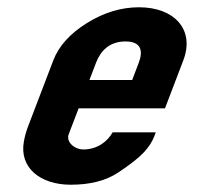

<svg xmlns="http://www.w3.org/2000/svg" viewBox="-20 -502 577 528"><path d="M209.2 -91C184.8 -91 160.9 -111.7 169 -133L196.2 -204H433.7L484.1 -336C516.4 -420.6 459.4 -482 362.4 -482C313.2 -482 265.4 -467.5 218.9 -438.5C172.4 -409.5 141.6 -375.3 126.6 -336L57.4 -155C52.1 -141 48.1 -126.8 45.6 -112.5C32.8 -41 90.2 6 174.7 6C228 6 271.4 -5.2 305 -27.5C338.5 -49.8 362 -68.3 375.6 -83C389.1 -97.7 398.6 -112.3 404.2 -127L408.4 -138H289.7C276.4 -114.3 249.1 -91 209.2 -91ZM325.2 -388C367.8 -388 374.4 -362.8 361.4 -329L343.5 -282H226L243.9 -329C256.6 -362.2 280.7 -388 325.2 -388Z"/></svg>

Font: Din Kursivschrift
Style: Breit
Weight: 400
Version: Version 1.089